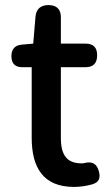

<svg xmlns="http://www.w3.org/2000/svg" viewBox="-20 -723 436 757"><path d="M220 -318V-458H291H317C348 -458 363 -474 363 -505C363 -536 348 -551 317 -551H220V-655C220 -687 203 -703 171 -703C141 -703 123 -688 120 -658L111 -551L66 -547C39 -545 25 -529 25 -502C25 -473 39 -458 68 -458H105V-180C105 -64 149 14 272 14C297 14 321 10 343 4C370 -4 377 -20 370 -47C362 -78 343 -88 312 -80C308 -79 305 -79 301 -79C243 -79 220 -113 220 -179Z"/></svg>

Font: GenSenRounded2 TW M
Style: Regular
Weight: 500
Version: Version 2.100;PS 2.1;hotconv 16.6.51;makeotf.lib2.5.65220 DE